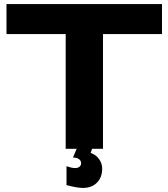

<svg xmlns="http://www.w3.org/2000/svg" viewBox="-20 -734 831 947"><path d="M779 -566H488V0H304V-566H12V-714H779ZM308 179V86Q335 95 350 95Q364 95 372 88.5Q380 82 380 71Q380 58 369 50.5Q358 43 340 43L358 0H434L427 20Q453 29 468.5 50.5Q484 72 484 98Q484 141 458 167Q432 193 389 193Q361 193 308 179Z"/></svg>

Font: Non Bureau Extended
Style: Bold
Weight: 700
Width: 7
Designer: Jona Saucedo
Foundry: Non Foundry
Version: Version 1.000; ttfautohint (v1.8.4)